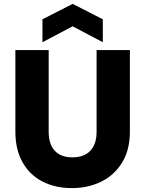

<svg xmlns="http://www.w3.org/2000/svg" viewBox="-20 -959 745 986"><path d="M230 -702V-282Q230 -219 261 -185Q292 -151 352 -151Q412 -151 444 -185Q476 -219 476 -282V-702H647V-283Q647 -189 607 -124Q567 -59 499.5 -26Q432 7 349 7Q266 7 200.5 -25.5Q135 -58 97 -123.5Q59 -189 59 -283V-702ZM353 -824 198 -742V-860L353 -939L508 -860V-742Z"/></svg>

Font: Fz Poppins
Style: Bold
Weight: 700
Designer: Ninad Kale (Devanagari), Jonny Pinhorn (Latin)
Foundry: Indian Type Foundry
Version: Vit hóa bi Vntype.Com & FontZin.Com